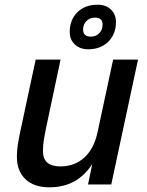

<svg xmlns="http://www.w3.org/2000/svg" viewBox="-20 -786 627 818"><path d="M191 12Q124 12 88 -23Q52 -58 52 -117Q52 -147 57.5 -179Q63 -211 69 -238L132 -532H238L175 -235Q170 -211 166.5 -188.5Q163 -166 163 -142Q163 -77 237 -77Q298 -77 339 -114.5Q380 -152 395 -220L462 -532H568L454 0H355L373 -87Q309 12 191 12ZM355 -576Q321 -576 299 -596.5Q277 -617 277 -650Q277 -701 309.5 -733.5Q342 -766 396 -766Q431 -766 452.5 -745.5Q474 -725 474 -692Q474 -641 441.5 -608.5Q409 -576 355 -576ZM367 -630Q389 -630 403 -644.5Q417 -659 417 -682Q417 -711 384 -711Q363 -711 348.5 -696.5Q334 -682 334 -660Q334 -630 367 -630Z"/></svg>

Font: Geist Medium
Style: Italic
Weight: 500
Italic angle: -12°
Designer: Basement.studio, Andrés Briganti, Mateo Zaragoza
Foundry: Basement.studio, Vercel, Andrés Briganti, Guido Ferreyra, Mateo Zaragoza
Version: Version 1.500; ttfautohint (v1.8.4.7-5d5b)